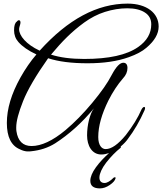

<svg xmlns="http://www.w3.org/2000/svg" viewBox="-20 -793 900 1065"><path d="M664 -445C645 -445 624 -423 600 -378C577 -333 541 -282 492 -223C443 -164 394 -114 343 -71C272 -12 209 17 155 17C107 17 79 -11 71 -66C70 -72 70 -79 70 -86C70 -121 83 -169 108 -232C133 -295 180 -375 247 -470C305 -451 378 -442 466 -442C555 -442 631 -453 695 -476C737 -491 769 -508 792 -528C837 -566 860 -605 860 -646C860 -721 793 -773 688 -773C519 -773 357 -686 200 -512C125 -547 86 -595 86 -631C86 -647 99 -666 91 -678C86 -683 80 -682 73 -673C63 -666 58 -650 58 -625C58 -600 66 -578 82 -560C104 -535 137 -512 182 -491C150 -454 121 -412 94 -364C43 -273 18 -189 18 -111C18 -34 42 15 90 35C121 51 144 47 153 46C202 41 246 27 286 2C362 -47 434 -111 501 -192C478 -161 463 -99 463 -42C463 15 490 64 542 64C556 64 570 61 585 56C558 80 533 106 512 135C491 164 481 189 481 210C481 238 499 252 534 252C552 252 570 246 589 233C608 220 618 208 621 196C622 191 620 188 611 192C591 212 574 222 560 222C521 222 520 173 569 109C594 77 621 49 650 26V19C667 5 680 -9 689 -22C724 -68 755 -121 782 -182C791 -203 776 -207 765 -186C745 -140 716 -93 678 -44C635 8 598 34 566 34C545 34 525 14 525 -33C525 -93 544 -160 581 -235C606 -284 633 -325 662 -358C679 -376 687 -395 687 -416C687 -435 679 -445 664 -445ZM819 -658C819 -608 795 -566 746 -532C683 -488 584 -466 447 -466C374 -466 313 -474 263 -490C327 -566 376 -616 447 -668C483 -694 521 -714 562 -727C603 -740 645 -747 686 -747C727 -747 760 -739 783 -724C807 -709 819 -687 819 -658Z"/></svg>

Font: VL Great Vibes
Style: Regular
Weight: 400
Designer: Robert E. Leuschke
Foundry: Robert E. Leuschke
Version: Version 1.001